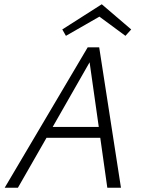

<svg xmlns="http://www.w3.org/2000/svg" viewBox="-20 -880 670 900"><path d="M595 -742 568 -712 446 -802 289 -712 272 -742 457 -860ZM445 -658 547 0H483L450 -234H198L64 0H2L391 -658ZM443 -285 400 -588 227 -285Z"/></svg>

Font: Ysabeau Infant Semilight
Style: Italic
Weight: 300
Italic angle: -12°
Designer: Christian Thalmann (Catharsis Fonts)
Version: Version 0.003